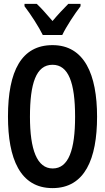

<svg xmlns="http://www.w3.org/2000/svg" viewBox="-20 -958 540 987"><path d="M200 -778H300C321 -822 364 -887 394 -926V-938H331C302 -908 282 -888 250 -850C221 -883 193 -916 169 -938H106V-926C139 -883 180 -819 200 -778ZM250 9C416 9 479 -141 479 -358C479 -575 414 -726 250 -726C91 -726 21 -594 21 -359C21 -143 83 9 250 9ZM251 -92C170 -92 134 -189 134 -358C134 -528 165 -625 250 -625C332 -625 366 -533 366 -358C366 -189 333 -92 251 -92Z"/></svg>

Font: Noto Sans Mono ExtraCondensed SemiBold
Style: Regular
Weight: 600
Width: 2
Designer: Monotype Design Team
Foundry: Monotype Imaging Inc.
Version: Version 2.014